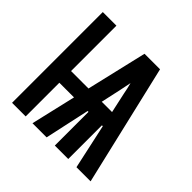

<svg xmlns="http://www.w3.org/2000/svg" viewBox="-139 -649 778 778"><g transform="rotate(45 250.0 -260.0)"><path d="M29 0V-520H107V-260H207L268 -520H357L479 0H398L356 -193H351V0H274V-193H269L227 0H146L191 -193H107V0ZM283 -260H342L323 -347Q321 -359 318 -371.5Q315 -384 312 -396Q310 -384 307 -371.5Q304 -359 302 -347Z"/></g></svg>

Font: Zed Mono
Style: Bold
Weight: 700
Monospace: yes
Designer: Belleve Invis
Foundry: Belleve Invis
Version: Version 1.0.0; ttfautohint (v1.8.4)